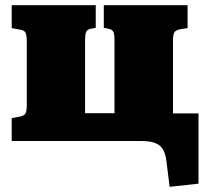

<svg xmlns="http://www.w3.org/2000/svg" viewBox="-20 -542 789 738"><path d="M632 176 620 80Q617 51 607 33.5Q597 16 577 8Q557 0 524 0H25V-88L57 -94Q73 -97 78 -106Q83 -115 83 -141V-381Q83 -407 78 -416.5Q73 -426 57 -428L25 -434V-522H348V-435L331 -432Q315 -429 311 -419Q307 -409 307 -388V-107H420V-390Q420 -411 415.5 -420Q411 -429 395 -432L379 -435V-522H701V-434L675 -430Q656 -427 650.5 -418Q645 -409 645 -389V-106H743V164Z"/></svg>

Font: Literata 18pt Black
Style: Regular
Weight: 900
Designer: Latin by Veronika Burian and Jose Scaglione. Greek by Irene Vlachou. Cyrillic by Vera Evstafieva.
Foundry: TypeTogether
Version: Version 3.103;gftools[0.9.29]